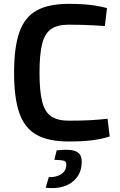

<svg xmlns="http://www.w3.org/2000/svg" viewBox="-20 -722 620 996"><path d="M336 -702Q383 -702 416 -699.5Q449 -697 477 -692.5Q505 -688 535 -680L524 -587Q493 -589 466 -590.5Q439 -592 408.5 -593Q378 -594 336 -594Q278 -594 245 -571Q212 -548 198.5 -494Q185 -440 185 -345Q185 -250 198.5 -196Q212 -142 245 -119Q278 -96 336 -96Q403 -96 448.5 -98.5Q494 -101 538 -106L549 -14Q504 0 456 6Q408 12 336 12Q232 12 170 -22.5Q108 -57 80.5 -135Q53 -213 53 -345Q53 -477 80.5 -555Q108 -633 170 -667.5Q232 -702 336 -702ZM274 58Q320 53 348.5 56.5Q377 60 391 75Q405 90 404 123Q402 169 377 200.5Q352 232 311 245Q270 258 217 252L233 197Q272 198 297.5 181.5Q323 165 324 133Q325 117 313 112.5Q301 108 262 107Z"/></svg>

Font: Exo 2 SemiBold
Style: Regular
Weight: 600
Designer: Natanael Gama
Foundry: Natanael Gama
Version: Version 2.010